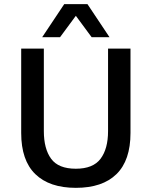

<svg xmlns="http://www.w3.org/2000/svg" viewBox="-20 -894 730 924"><path d="M608 -660V-254Q608 -122 540.5 -56Q473 10 345 10Q218 10 150 -56Q82 -122 82 -254V-660H191V-263Q191 -178 226 -130Q261 -82 345 -82Q428 -82 464 -130Q500 -178 500 -263V-660ZM507 -715H421L345 -818L269 -715H183L289 -874H401Z"/></svg>

Font: Kantumruy Pro Medium
Style: Regular
Weight: 500
Designer: Sovichet Tep
Foundry: Sovichet Tep
Version: Version 1.002